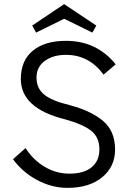

<svg xmlns="http://www.w3.org/2000/svg" viewBox="-20 -895 623 931"><path d="M155 -737 136 -771 291 -875 447 -771 428 -737 291 -804ZM307 16Q232 16 161 -21.5Q90 -59 43 -123L104 -177Q140 -120 196 -86.5Q252 -53 317 -53Q388 -53 425 -84.5Q462 -116 462 -170Q462 -229 422.5 -260.5Q383 -292 297 -316Q81 -369 81 -512Q81 -601 139 -649Q197 -697 300 -697Q449 -697 541 -583L482 -533Q412 -629 300 -629Q237 -629 197 -599.5Q157 -570 157 -519Q157 -467 194 -436.5Q231 -406 319 -385Q423 -357 480.5 -308Q538 -259 538 -170Q538 -87 475.5 -35.5Q413 16 307 16Z"/></svg>

Font: Didact Gothic
Style: Regular
Weight: 400
Designer: Daniel Johnson
Foundry: Daniel Johnson
Version: Version 2.101;PS 002.101;hotconv 1.0.88;makeotf.lib2.5.64775